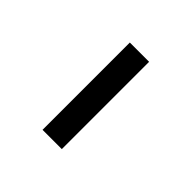

<svg xmlns="http://www.w3.org/2000/svg" viewBox="33 -937 535 535"><g transform="rotate(-45 300.0 -670.0)"><path d="M128 -632V-708H472V-632Z"/></g></svg>

Font: Iosevka Plex Etoile
Style: Bold
Weight: 700
Designer: Belleve Invis
Foundry: Belleve Invis
Version: Version 25.1.1; ttfautohint (v1.8.4)